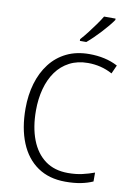

<svg xmlns="http://www.w3.org/2000/svg" viewBox="-102 -1011 756 1085"><g transform="rotate(10 276.0 -468.5)"><path d="M362 -673Q302 -673 256 -649Q210 -625 179.5 -582.5Q149 -540 133.5 -482.5Q118 -425 118 -358Q118 -262 145.5 -190.5Q173 -119 226 -80Q279 -41 357 -41Q402 -41 439 -49.5Q476 -58 508 -70V-19Q477 -5 438.5 2.5Q400 10 351 10Q257 10 191.5 -35Q126 -80 92 -163Q58 -246 58 -359Q58 -436 77.5 -502.5Q97 -569 135.5 -619Q174 -669 230.5 -696.5Q287 -724 361 -724Q406 -724 447 -715Q488 -706 524 -687L502 -638Q469 -656 434 -664.5Q399 -673 362 -673ZM471 -939Q460 -923 443.5 -903Q427 -883 407.5 -862Q388 -841 368.5 -822Q349 -803 331 -788H294V-798Q314 -820 334 -846Q354 -872 373 -898.5Q392 -925 405 -947H471Z"/></g></svg>

Font: Noto Sans Thai SemiCondensed Light
Style: Regular
Weight: 300
Width: 4
Designer: Monotype Design Team
Foundry: Monotype Imaging Inc.
Version: Version 2.001